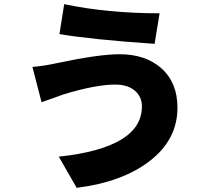

<svg xmlns="http://www.w3.org/2000/svg" viewBox="-20 -838 1040 924"><path d="M632 -399Q597 -431 534 -431Q441 -431 283 -383Q290 -385 180 -346L136 -516Q189 -520 253 -534Q455 -577 555 -577Q681 -577 757 -509Q834 -440 834 -320Q834 -165 699 -62Q569 38 349 66L263 -84Q663 -127 663 -326Q663 -370 632 -399ZM289 -818Q498 -774 748 -774L724 -627Q418 -648 266 -674Z"/></svg>

Font: Source Han Sans CN Heavy
Style: Bold
Weight: 900
Designer: Ryoko NISHIZUKA (kana & ideographs); Paul D. Hunt (Latin, Greek & Cyrillic); Wenlong ZHANG (bopomofo); Sandoll Communica
Foundry: Adobe Systems Incorporated
Version: Version 1.000;PS 1;hotconv 1.0.78;makeotf.lib2.5.61930